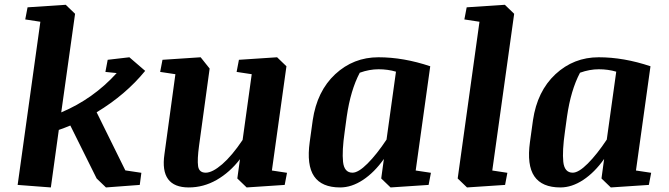

<svg xmlns="http://www.w3.org/2000/svg" viewBox="-20 -783 2834 813"><path d="M594.7 -482.9Q512.2 -381.8 389.2 -307.6L510.7 -61.5L578.6 -51.3L571.8 0L428.7 10.7L389.2 -27.3L277.8 -251.5Q254.4 -241.7 229 -232.9L195.3 10.7L54.7 0L150.9 -690.9L86.9 -700.7L96.7 -752L258.3 -762.7L297.9 -724.6L239.3 -307.1Q375 -364.3 474.1 -473.6L426.3 -478.5L436 -529.8L527.8 -540.5Z M779.3 10.7Q655.8 10.7 676.3 -129.9L722.7 -468.8L658.2 -478.5L668 -529.8L829.6 -540.5L867.7 -492.7L822.8 -165.5Q814.9 -107.4 818.8 -79.6Q822.8 -51.8 851.1 -51.8Q879.4 -51.8 920.9 -87.6Q962.4 -123.5 1007.3 -190.4L1045.9 -468.8L981.9 -478.5L991.7 -529.8L1153.3 -540.5L1192.9 -502.4L1131.3 -61L1195.3 -51.3L1185.5 0L1024.4 10.7L984.9 -27.3L996.1 -108.9Q953.1 -53.2 897.5 -21.2Q841.8 10.7 779.3 10.7Z M1472.7 -51.8Q1497.6 -51.8 1536.4 -90.6Q1575.2 -129.4 1616.7 -191.9L1656.7 -479.5Q1622.1 -489.7 1583 -489.7Q1543.9 -489.7 1503.4 -475.1Q1464.4 -401.4 1448.2 -289.1L1439.5 -225.1Q1427.7 -143.6 1432.6 -97.7Q1437.5 -51.8 1472.7 -51.8ZM1420.4 10.7Q1342.3 10.7 1310.1 -36.4Q1277.8 -83.5 1291.5 -182.1L1304.2 -273.9Q1322.3 -397 1399.4 -468.8Q1476.6 -540.5 1582.5 -540.5Q1688.5 -540.5 1801.8 -502.4L1740.2 -61L1804.7 -51.3L1794.9 0L1633.8 10.7L1594.2 -27.3L1605.5 -109.9Q1565.4 -53.2 1517.1 -21.2Q1468.8 10.7 1420.4 10.7Z M1956.1 -752 2117.7 -762.7 2157.2 -724.6 2064.5 -61 2128.4 -51.3 2118.7 0 1957.5 10.7 1918 -27.3 2010.3 -690.9 1946.3 -700.7Z M2405.3 -51.8Q2430.2 -51.8 2469 -90.6Q2507.8 -129.4 2549.3 -191.9L2589.4 -479.5Q2554.7 -489.7 2515.6 -489.7Q2476.6 -489.7 2436 -475.1Q2397 -401.4 2380.9 -289.1L2372.1 -225.1Q2360.4 -143.6 2365.2 -97.7Q2370.1 -51.8 2405.3 -51.8ZM2353 10.7Q2274.9 10.7 2242.7 -36.4Q2210.4 -83.5 2224.1 -182.1L2236.8 -273.9Q2254.9 -397 2332 -468.8Q2409.2 -540.5 2515.1 -540.5Q2621.1 -540.5 2734.4 -502.4L2672.9 -61L2737.3 -51.3L2727.5 0L2566.4 10.7L2526.9 -27.3L2538.1 -109.9Q2498 -53.2 2449.7 -21.2Q2401.4 10.7 2353 10.7Z"/></svg>

Font: NoticiaText-BoldItalic
Style: Bold Italic
Weight: 700
Italic angle: -8°
Designer: JM Sole
Foundry: JM Sole
Version: Version 1.003